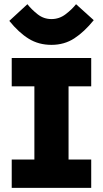

<svg xmlns="http://www.w3.org/2000/svg" viewBox="-20 -907 497 927"><path d="M36.6 0V-136.7H216.8L146 -78.6V-548.3L216.8 -490.2H36.6V-627H420.4V-490.2H235.4L311 -548.3V-78.6L235.4 -136.7H420.4V0ZM228.5 -690.4Q166.5 -690.4 118.7 -720Q70.8 -749.5 24.9 -806.2L112.3 -886.7Q132.3 -861.3 161.6 -838.1Q190.9 -814.9 228.5 -814.9Q266.1 -814.9 296.6 -838.1Q327.1 -861.3 347.2 -886.7L432.6 -809.6Q386.7 -752.9 338.6 -721.7Q290.5 -690.4 228.5 -690.4Z"/></svg>

Font: Anaheim ExtraBold
Style: Regular
Weight: 800
Version: Version 2.001